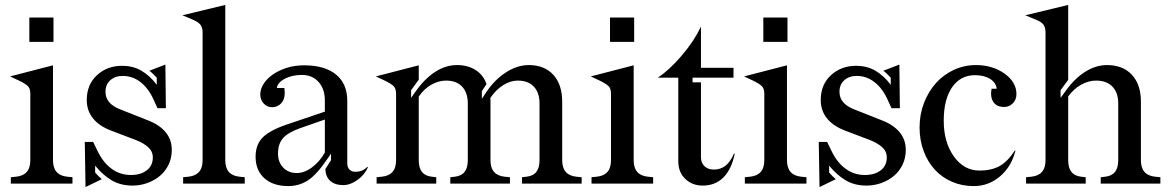

<svg xmlns="http://www.w3.org/2000/svg" viewBox="-20 -745 4744 779"><path d="M99 -575V-674H197V-575ZM21 -435 195 -480V-95Q195 -64 209.5 -47.5Q224 -31 253 -28L274 -26V0H24V-26L45 -28Q74 -31 88.5 -47.5Q103 -64 103 -95V-364Q103 -384 94.5 -394Q86 -404 57 -418Z M478 -437Q447 -437 427.5 -419.5Q408 -402 408 -373Q408 -348 423 -330.5Q438 -313 466 -302L582 -256Q628 -238 652.5 -208Q677 -178 677 -137Q677 -104 664 -77Q651 -50 629 -31.5Q607 -13 578 -2.5Q549 8 518 8Q469 8 433 -13.5Q397 -35 366 -73V-45Q373 -37 380 -30Q387 -23 393 -18L327 14L324 -169H358L376 -132Q398 -86 432.5 -60.5Q467 -35 511 -35Q551 -35 575.5 -54Q600 -73 600 -106Q600 -131 581 -148Q562 -165 531 -177L431 -215Q383 -233 357.5 -264.5Q332 -296 332 -339Q332 -402 373.5 -440Q415 -478 475 -478Q520 -478 554 -458Q588 -438 616 -401V-430Q609 -437 601 -445Q593 -453 586 -458L651 -483L653 -306H619L604 -339Q583 -386 550.5 -411.5Q518 -437 478 -437Z M802 -614Q802 -634 792.5 -645.5Q783 -657 756 -668L720 -683L894 -725V-95Q894 -64 908.5 -47.5Q923 -31 952 -28L973 -26V0H723V-26L744 -28Q773 -31 787.5 -47.5Q802 -64 802 -95Z M1300 -59 1323 -95V-122L1313 -107Q1267 -38 1230.5 -14Q1194 10 1150 10Q1088 10 1052.5 -22Q1017 -54 1017 -109Q1017 -158 1045.5 -187Q1074 -216 1144 -240L1298 -292V-338Q1298 -384 1272.5 -412.5Q1247 -441 1205 -441Q1166 -441 1136.5 -426Q1107 -411 1103 -388H1134Q1139 -348 1123.5 -329Q1108 -310 1083 -310Q1064 -310 1050 -325Q1036 -340 1036 -362Q1036 -383 1049 -404Q1062 -425 1086 -442Q1110 -459 1142.5 -469.5Q1175 -480 1214 -480Q1298 -480 1343.5 -442.5Q1389 -405 1389 -336V-82Q1389 -66 1398 -57Q1407 -48 1421 -48Q1436 -48 1447.5 -52.5Q1459 -57 1471 -68L1473 -67Q1460 -36 1430.5 -15Q1401 6 1373 6Q1339 6 1320 -11Q1301 -28 1300 -59ZM1108 -122Q1108 -87 1129 -65Q1150 -43 1184 -43Q1215 -43 1246 -66Q1277 -89 1298 -126V-260L1195 -224Q1148 -207 1128 -184Q1108 -161 1108 -122Z M1508 0V-26L1529 -28Q1558 -31 1572.5 -47.5Q1587 -64 1587 -95V-364Q1587 -384 1578.5 -394Q1570 -404 1541 -418L1505 -435L1679 -480V-422L1648 -379V-348L1665 -372Q1702 -425 1745 -453Q1788 -481 1834 -481Q1878 -481 1909.5 -461Q1941 -441 1954 -404L1935 -375V-344L1953 -371Q1987 -422 2033 -451.5Q2079 -481 2125 -481Q2189 -481 2225 -441.5Q2261 -402 2261 -332V-95Q2261 -64 2275.5 -47.5Q2290 -31 2319 -28L2340 -26V0H2098V-26L2116 -28Q2143 -31 2156 -47.5Q2169 -64 2169 -95V-325Q2169 -369 2146 -393.5Q2123 -418 2081 -418Q2051 -418 2021.5 -399.5Q1992 -381 1969 -347Q1970 -344 1970 -338.5Q1970 -333 1970 -327V-95Q1970 -64 1984.5 -47.5Q1999 -31 2028 -28L2049 -26V0H1807V-26L1825 -28Q1852 -31 1865 -47.5Q1878 -64 1878 -95V-325Q1878 -369 1855 -393.5Q1832 -418 1790 -418Q1759 -418 1729.5 -401Q1700 -384 1679 -353V-95Q1679 -64 1692 -47.5Q1705 -31 1732 -28L1750 -26V0Z M2455 -575V-674H2553V-575ZM2377 -435 2551 -480V-95Q2551 -64 2565.5 -47.5Q2580 -31 2609 -28L2630 -26V0H2380V-26L2401 -28Q2430 -31 2444.5 -47.5Q2459 -64 2459 -95V-364Q2459 -384 2450.5 -394Q2442 -404 2413 -418Z M2824 -411V-107Q2824 -84 2838.5 -70.5Q2853 -57 2876 -57Q2904 -57 2924 -73Q2944 -89 2958 -122L2961 -121Q2948 -58 2915 -25Q2882 8 2831 8Q2789 8 2760.5 -19Q2732 -46 2732 -91V-430H2649Q2696 -461 2746 -519.5Q2796 -578 2824 -637V-470H2956V-430H2790V-411Z M3077 -575V-674H3175V-575ZM2999 -435 3173 -480V-95Q3173 -64 3187.5 -47.5Q3202 -31 3231 -28L3252 -26V0H3002V-26L3023 -28Q3052 -31 3066.5 -47.5Q3081 -64 3081 -95V-364Q3081 -384 3072.5 -394Q3064 -404 3035 -418Z M3456 -437Q3425 -437 3405.5 -419.5Q3386 -402 3386 -373Q3386 -348 3401 -330.5Q3416 -313 3444 -302L3560 -256Q3606 -238 3630.5 -208Q3655 -178 3655 -137Q3655 -104 3642 -77Q3629 -50 3607 -31.5Q3585 -13 3556 -2.5Q3527 8 3496 8Q3447 8 3411 -13.5Q3375 -35 3344 -73V-45Q3351 -37 3358 -30Q3365 -23 3371 -18L3305 14L3302 -169H3336L3354 -132Q3376 -86 3410.5 -60.5Q3445 -35 3489 -35Q3529 -35 3553.5 -54Q3578 -73 3578 -106Q3578 -131 3559 -148Q3540 -165 3509 -177L3409 -215Q3361 -233 3335.5 -264.5Q3310 -296 3310 -339Q3310 -402 3351.5 -440Q3393 -478 3453 -478Q3498 -478 3532 -458Q3566 -438 3594 -401V-430Q3587 -437 3579 -445Q3571 -453 3564 -458L3629 -483L3631 -306H3597L3582 -339Q3561 -386 3528.5 -411.5Q3496 -437 3456 -437Z M4100 -134Q4084 -69 4037.5 -29.5Q3991 10 3931 10Q3883 10 3842.5 -7.5Q3802 -25 3773 -56.5Q3744 -88 3727.5 -132Q3711 -176 3711 -228Q3711 -281 3729 -327.5Q3747 -374 3777.5 -408Q3808 -442 3850 -461.5Q3892 -481 3940 -481Q4007 -481 4055.5 -446.5Q4104 -412 4104 -363Q4104 -341 4089.5 -326Q4075 -311 4054 -311Q4024 -311 4010.5 -331Q3997 -351 4003 -385H4024Q4021 -410 3997 -425Q3973 -440 3936 -440Q3877 -440 3843 -391Q3809 -342 3809 -255Q3809 -168 3850 -110.5Q3891 -53 3954 -53Q4003 -53 4036 -71.5Q4069 -90 4098 -135Z M4283 -348 4303 -375Q4339 -426 4382.5 -453.5Q4426 -481 4471 -481Q4536 -481 4572.5 -441.5Q4609 -402 4609 -332V-95Q4609 -64 4623.5 -47.5Q4638 -31 4667 -28L4688 -26V0H4446V-26L4464 -28Q4491 -31 4504 -47.5Q4517 -64 4517 -95V-325Q4517 -369 4493.5 -393.5Q4470 -418 4427 -418Q4396 -418 4366 -401Q4336 -384 4314 -354V-95Q4314 -64 4327 -47.5Q4340 -31 4367 -28L4385 -26V0H4143V-26L4164 -28Q4193 -31 4207.5 -47.5Q4222 -64 4222 -95V-613Q4222 -635 4212.5 -646.5Q4203 -658 4176 -668L4140 -683L4314 -725V-421L4283 -379Z"/></svg>

Font: Redaction
Style: Regular
Weight: 400
Designer: Jeremy Mickel / Forest Young
Foundry: MCKL
Version: Version 2.001; Redaction